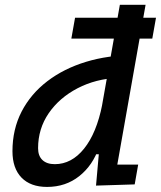

<svg xmlns="http://www.w3.org/2000/svg" viewBox="-20 -752 656 783"><path d="M468.8 -732.4H573.7L454.1 -56.6L425.8 -80.6H543.5L529.3 0L371.6 4.9L386.7 -165.5L392.6 -302.2ZM391.1 -123H334.5L383.3 -150.9Q358.9 -78.1 303.5 -33.9Q248 10.3 171.9 10.3Q104.5 10.3 67.6 -27.8Q30.8 -65.9 30.8 -135.3Q30.8 -224.6 68.1 -296.9Q105.5 -369.1 172.9 -420.7Q240.2 -472.2 330.6 -499.8Q420.9 -527.3 526.9 -527.3H535.6L461.9 -434.6Q370.6 -430.7 296.4 -392.1Q222.2 -353.5 178.7 -290.3Q135.3 -227.1 135.3 -147.5Q135.3 -116.2 153.1 -99.4Q170.9 -82.5 203.6 -82.5Q272 -82.5 323 -146Q374 -209.5 397 -325.7ZM271 -594.7 286.1 -679.7H616.2L601.1 -594.7Z"/></svg>

Font: Cascadia Mono NF
Style: Italic
Weight: 400
Italic angle: -10°
Monospace: yes
Designer: Aaron Bell
Foundry: Saja Typeworks
Version: Version 2404.023